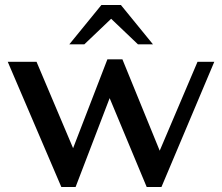

<svg xmlns="http://www.w3.org/2000/svg" viewBox="-20 -737 888 767"><path d="M11 -490H126L272 -145L409 -500H469L618 -135L769 -490H836L625 10H566L418 -345L282 10H225ZM385 -717H463L591 -560H531L424 -662L317 -560H257Z"/></svg>

Font: Fahkwang Medium
Style: Regular
Weight: 500
Version: Version 1.000; ttfautohint (v1.6)